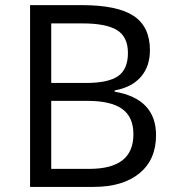

<svg xmlns="http://www.w3.org/2000/svg" viewBox="-20 -734 688 754"><path d="M98.1 -713.9H299.8Q441.4 -713.9 505.1 -671.4Q568.8 -628.9 568.8 -537.1Q568.8 -473.1 533.2 -432.1Q497.6 -391.1 430.2 -378.9V-374Q592.8 -346.2 592.8 -203.1Q592.8 -106.9 527.6 -53.5Q462.4 0 347.2 0H98.1ZM181.2 -642.1V-408.2H317.9Q405.3 -408.2 444.3 -435.5Q482.4 -462.9 482.4 -525.9Q482.4 -588.9 439.9 -615.5Q397.5 -642.1 303.2 -642.1ZM181.2 -337.9V-70.8H330.1Q417.5 -70.8 460.7 -104.5Q503.9 -138.2 503.9 -206.5Q503.9 -274.9 459.5 -306.4Q415 -337.9 323.2 -337.9Z"/></svg>

Font: Open Sans Hebrew
Style: Regular
Weight: 400
Foundry: Ascender Corporation, Yanek Iontef
Version: Version 2.001;PS 002.001;hotconv 1.0.70;makeotf.lib2.5.58329